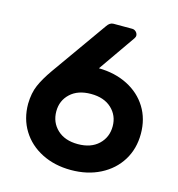

<svg xmlns="http://www.w3.org/2000/svg" viewBox="-106 -793 832 895"><g transform="rotate(15 310.0 -345.0)"><path d="M301 -680 111 -412C89 -380.7 72.5 -352.3 61.5 -327C50.5 -301.7 44.7 -271.7 44 -237C44 -189 55.5 -146.3 78.5 -109C101.5 -71.7 133.7 -42.5 175 -21.5C216.3 -0.5 263.3 10 316 10C368.7 10 415.7 -0.5 457 -21.5C498.3 -42.5 530.5 -71.7 553.5 -109C576.5 -146.3 588 -189 588 -237C588 -285 576.7 -327.3 554 -364C531.3 -400.7 499.7 -429.3 459 -450C418.3 -470.7 372 -481.3 320 -482L444 -660C447.3 -665.3 449 -669.7 449 -673C449 -680.3 446.3 -686.7 441 -692C435.7 -697.3 429.3 -700 422 -700H332C320 -700 309.7 -693.3 301 -680ZM216.5 -323C240.8 -345.7 274 -357 316 -357C358 -357 391.2 -345.7 415.5 -323C439.8 -300.3 452 -271.7 452 -237C452 -201.7 439.8 -172.5 415.5 -149.5C391.2 -126.5 358 -115 316 -115C274 -115 240.8 -126.5 216.5 -149.5C192.2 -172.5 180 -201.7 180 -237C180 -271.7 192.2 -300.3 216.5 -323Z"/></g></svg>

Font: Rubik
Style: Regular
Weight: 500
Designer: Hubert & Fischer
Foundry: Hubert & Fischer
Version: Version 1.100